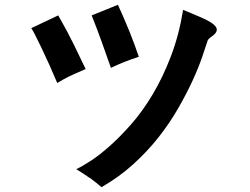

<svg xmlns="http://www.w3.org/2000/svg" viewBox="-20 -701 1040 798"><path d="M557 -465Q536 -458 522 -453Q508 -448 495.5 -443Q483 -438 470.5 -432.5Q458 -427 441 -419Q421 -476 402 -529Q383 -582 361 -637L470 -681Q488 -642 499.5 -614.5Q511 -587 520.5 -564Q530 -541 538 -518.5Q546 -496 557 -465ZM854 -545Q852 -543 849.5 -541Q847 -539 844 -535Q835 -507 819.5 -462Q804 -417 779 -363Q754 -309 719.5 -249Q685 -189 639 -130.5Q593 -72 534 -18.5Q475 35 402 77Q390 67 380.5 59Q371 51 359.5 43Q348 35 333.5 25.5Q319 16 297 2Q319 -8 355.5 -31.5Q392 -55 435.5 -93.5Q479 -132 526 -185.5Q573 -239 615 -309.5Q657 -380 690.5 -467.5Q724 -555 741 -660Q790 -640 822.5 -625.5Q855 -611 869.5 -598Q884 -585 880.5 -572.5Q877 -560 854 -545ZM336 -414Q313 -404 297 -397Q281 -390 268.5 -384Q256 -378 244.5 -371.5Q233 -365 218 -356Q201 -396 184 -434Q167 -472 152 -503Q137 -534 126 -555.5Q115 -577 110 -584L222 -637Q260 -571 287.5 -514.5Q315 -458 336 -414Z"/></svg>

Font: D2Coding
Style: Bold
Weight: 700
Monospace: yes
Designer: Yong-Rak Park; Jeong-Hwan Yoon; Sang-Min Lee;
Foundry: NHN Corporation
Version: Version 1.3.2; Build 20180524